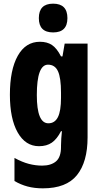

<svg xmlns="http://www.w3.org/2000/svg" viewBox="-20 -788 551 1048"><path d="M198 -560Q237 -560 263.5 -542.5Q290 -525 313 -480H321L333 -550H458V-38Q458 96 400 168Q342 240 214 240Q168 240 130.5 230Q93 220 59 200V74Q101 97 137.5 106.5Q174 116 210 116Q258 116 285.5 93Q313 70 313 14V6Q313 -10 314.5 -32.5Q316 -55 318 -72H313Q291 -29 263 -9.5Q235 10 193 10Q119 10 76.5 -65Q34 -140 34 -271Q34 -407 77 -483.5Q120 -560 198 -560ZM242 -435Q181 -435 181 -269Q181 -115 244 -115Q279 -115 296 -148.5Q313 -182 313 -254V-282Q313 -363 296.5 -399Q280 -435 242 -435ZM270 -768Q348 -768 348 -689Q348 -611 270 -611Q192 -611 192 -689Q192 -768 270 -768Z"/></svg>

Font: Noto Sans Arabic ExtCond ExtBd
Style: Regular
Weight: 800
Width: 2
Designer: Monotype Design Team, Nadine Chahine, Nizar Qandah and Khaled Hosny
Foundry: Monotype Imaging Inc.
Version: Version 2.012; ttfautohint (v1.8.4.7-5d5b)